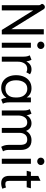

<svg xmlns="http://www.w3.org/2000/svg" viewBox="1196 -1954 768 3200"><g transform="rotate(90 1580.0 -354.0)"><path d="M67 -619Q67 -639 53 -653Q48 -660 46 -665Q44 -670 46 -678Q51 -694 65 -706Q79 -718 96 -718Q120 -718 135 -696L467 -158V-700H553V0H479L153 -525V0H67Z M673 -650Q673 -675 691 -692.5Q709 -710 735 -710Q761 -710 779 -692.5Q797 -675 797 -650Q797 -625 779 -607.5Q761 -590 735 -590Q709 -590 691 -607.5Q673 -625 673 -650ZM692 -485H776V0H692Z M924 -363Q924 -397 918.5 -421Q913 -445 902 -466L977 -495Q985 -480 992.5 -456.5Q1000 -433 1002 -409Q1027 -452 1059 -473.5Q1091 -495 1135 -495Q1159 -495 1177.5 -489.5Q1196 -484 1218 -470L1185 -409Q1160 -424 1128 -424Q1070 -424 1039 -380Q1008 -336 1008 -267V0H924Z M1233 -238Q1233 -311 1258.5 -369.5Q1284 -428 1333 -461.5Q1382 -495 1451 -495Q1550 -495 1604 -415V-485H1686V-125Q1686 -55 1709 -18L1640 10Q1616 -19 1612 -74L1609 -75Q1548 10 1445 10Q1379 10 1331 -22.5Q1283 -55 1258 -111Q1233 -167 1233 -238ZM1604 -221V-263Q1604 -303 1587.5 -340Q1571 -377 1538 -401Q1505 -425 1458 -425Q1390 -425 1354 -373.5Q1318 -322 1318 -238Q1318 -157 1353.5 -108.5Q1389 -60 1456 -60Q1527 -60 1565.5 -105.5Q1604 -151 1604 -221Z M2395 -109V-301Q2395 -365 2375 -394.5Q2355 -424 2304 -424Q2251 -424 2222.5 -387.5Q2194 -351 2194 -294V0H2112V-301Q2112 -360 2089.5 -392Q2067 -424 2020 -424Q1965 -424 1935 -381Q1905 -338 1905 -271V0H1821V-363Q1821 -399 1816 -422Q1811 -445 1799 -466L1874 -495Q1884 -477 1890.5 -458Q1897 -439 1899 -412Q1919 -451 1955.5 -473Q1992 -495 2034 -495Q2126 -495 2162 -404Q2185 -448 2225 -471.5Q2265 -495 2316 -495Q2399 -495 2439 -447Q2479 -399 2479 -317V-109Q2479 -59 2502 -20L2427 10Q2395 -45 2395 -109Z M2607 -650Q2607 -675 2625 -692.5Q2643 -710 2669 -710Q2695 -710 2713 -692.5Q2731 -675 2731 -650Q2731 -625 2713 -607.5Q2695 -590 2669 -590Q2643 -590 2625 -607.5Q2607 -625 2607 -650ZM2626 -485H2710V0H2626Z M2911 -123V-415H2826L2844 -485H2912V-608L2993 -645V-485H3118L3101 -415H2995V-122Q2995 -87 3006.5 -73Q3018 -59 3048 -59Q3080 -59 3104 -71L3125 -8Q3110 -1 3084 4.5Q3058 10 3035 10Q2972 10 2941.5 -24.5Q2911 -59 2911 -123Z"/></g></svg>

Font: Niramit
Style: Regular
Weight: 400
Version: Version 1.000; ttfautohint (v1.6)